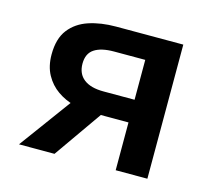

<svg xmlns="http://www.w3.org/2000/svg" viewBox="-78 -585 756 679"><g transform="rotate(15 300.0 -245.5)"><path d="M398 0V-175H266Q231 -175 197 -184Q163 -193 135 -212.5Q107 -232 90 -263Q73 -294 73 -337Q73 -395 99 -428.5Q125 -462 169 -476.5Q213 -491 268 -491H514V0ZM284 -258H398V-404H284Q237 -404 212 -387.5Q187 -371 187 -334Q187 -297 212 -277.5Q237 -258 284 -258ZM44 0 218 -237 317 -204 174 0Z"/></g></svg>

Font: Source Code Pro SemiBold
Style: Regular
Weight: 600
Monospace: yes
Designer: Paul D. Hunt, Teo Tuominen
Foundry: Adobe Systems Incorporated
Version: Version 1.018;hotconv 1.0.116;makeotfexe 2.5.65601